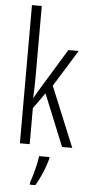

<svg xmlns="http://www.w3.org/2000/svg" viewBox="-64 -847 489 1052"><g transform="rotate(5 181.0 -320.5)"><path d="M122 -423V-811H68V-51H122V-249L184 -336L300 -51H356L220 -381L345 -583H288L154 -363C142 -344 133 -328 121 -306H119C121 -346 122 -381 122 -423ZM236 20V10H179C175 50 155 123 142 159V170H172C199 127 223 67 236 20Z"/></g></svg>

Font: Noto Sans Tamil UI ExtraCondensed Light
Style: Regular
Weight: 300
Width: 2
Designer: Jelle Bosma - Monotype Design Team
Foundry: Monotype Imaging Inc.
Version: Version 2.004